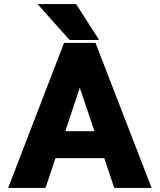

<svg xmlns="http://www.w3.org/2000/svg" viewBox="-20 -921 784 941"><path d="M20 0H203L252 -146H491L540 0H723L448 -711H294ZM164 -901 321 -725H466L353 -901ZM300 -278 371 -491 443 -278Z"/></svg>

Font: Asimov Pro
Style: Ult
Weight: 900
Designer: Google
Version: Version 2.000980; 2014